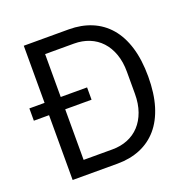

<svg xmlns="http://www.w3.org/2000/svg" viewBox="-125 -818 923 938"><g transform="rotate(-20 337.0 -349.0)"><path d="M96 -337H17V-401H96V-698H330Q395 -698 448 -676Q501 -654 538.5 -610.5Q576 -567 596 -501.5Q616 -436 616 -349Q616 -262 596 -196.5Q576 -131 538.5 -87.5Q501 -44 448 -22Q395 0 330 0H96ZM330 -74Q373 -74 409 -88.5Q445 -103 471 -131Q497 -159 511.5 -199.5Q526 -240 526 -292V-406Q526 -458 511.5 -498.5Q497 -539 471 -567Q445 -595 409 -609.5Q373 -624 330 -624H180V-401H317V-337H180V-74Z"/></g></svg>

Font: IBM Plex Sans Devanagari
Style: Regular
Weight: 400
Designer: Mike Abbink, Paul van der Laan, Pieter van Rosmalen, Erin McLaughlin
Foundry: Bold Monday
Version: Version 1.1